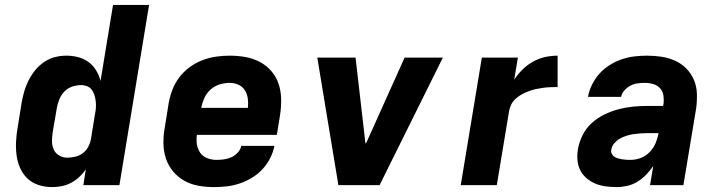

<svg xmlns="http://www.w3.org/2000/svg" viewBox="-20 -755 2940 783"><path d="M193 8Q164 8 137.5 -0.5Q111 -9 92 -27Q73 -45 62 -70Q51 -95 47.5 -122.5Q44 -150 45.5 -178.5Q47 -207 52 -235L68 -335Q72 -358 78.5 -381Q85 -404 96 -426Q107 -448 122.5 -467.5Q138 -487 159 -501.5Q180 -516 203.5 -522Q227 -528 250 -528Q275 -528 298.5 -522Q322 -516 341 -502Q360 -488 372 -468Q384 -448 390 -425L441 -735H588L467 0H320L330 -65Q319 -48 303.5 -33.5Q288 -19 270 -9.5Q252 0 232 4Q212 8 193 8ZM254 -112Q270 -112 287 -116Q304 -120 318 -130.5Q332 -141 340 -156.5Q348 -172 351 -188L367 -288Q370 -301 371 -314.5Q372 -328 370.5 -341Q369 -354 365.5 -366Q362 -378 355 -388Q348 -398 336 -403Q324 -408 311 -408Q293 -408 275 -402Q257 -396 243.5 -382.5Q230 -369 222.5 -351Q215 -333 212 -316L195 -216Q192 -197 192 -179Q192 -161 199 -145.5Q206 -130 221 -121Q236 -112 254 -112Z M853 8Q821 8 789.5 2.5Q758 -3 731.5 -18Q705 -33 685.5 -56.5Q666 -80 656.5 -109Q647 -138 646.5 -170.5Q646 -203 652 -235L668 -335Q673 -363 683.5 -390Q694 -417 712 -440.5Q730 -464 754 -481.5Q778 -499 805.5 -509.5Q833 -520 861 -524Q889 -528 916 -528Q949 -528 980.5 -522.5Q1012 -517 1039.5 -502.5Q1067 -488 1087 -464.5Q1107 -441 1116.5 -412Q1126 -383 1126.5 -350.5Q1127 -318 1122 -285L1109 -205H783Q780 -185 783 -166Q786 -147 796.5 -132Q807 -117 825 -110Q843 -103 863 -103Q878 -103 893 -105Q908 -107 923 -113.5Q938 -120 949.5 -132.5Q961 -145 964 -160H1099Q1094 -134 1081.5 -109.5Q1069 -85 1050 -64.5Q1031 -44 1006.5 -29.5Q982 -15 956.5 -6.5Q931 2 905 5Q879 8 853 8ZM991 -315Q993 -335 990.5 -353.5Q988 -372 978.5 -387Q969 -402 952.5 -409.5Q936 -417 917 -417Q897 -417 876.5 -411Q856 -405 839.5 -390.5Q823 -376 814 -356.5Q805 -337 801 -317V-315Z M1360 0 1274 -520H1430L1470 -173Q1471 -172 1471.5 -170.5Q1472 -169 1471 -167Q1472 -169 1472.5 -170.5Q1473 -172 1474 -173L1630 -520H1786L1528 0Z M1859 0 1945 -520H2092L2077 -430Q2092 -453 2111.5 -472Q2131 -491 2154.5 -504Q2178 -517 2203.5 -522.5Q2229 -528 2254 -528V-400Q2239 -400 2225 -399.5Q2211 -399 2196 -397Q2181 -395 2166.5 -392Q2152 -389 2137.5 -383.5Q2123 -378 2109.5 -371Q2096 -364 2084 -353.5Q2072 -343 2065 -329Q2058 -315 2056 -301L2006 0Z M2495 8Q2472 8 2450 5Q2428 2 2408.5 -6Q2389 -14 2372.5 -28Q2356 -42 2346.5 -60.5Q2337 -79 2335 -101.5Q2333 -124 2337 -147Q2342 -176 2356 -204Q2370 -232 2393 -253Q2416 -274 2445 -288Q2474 -302 2502.5 -309.5Q2531 -317 2560.5 -320Q2590 -323 2619 -323H2684L2686 -331Q2688 -348 2685.5 -365.5Q2683 -383 2672 -395Q2661 -407 2644.5 -412Q2628 -417 2610 -417Q2595 -417 2580 -415Q2565 -413 2551.5 -406Q2538 -399 2527 -387Q2516 -375 2513 -360H2378Q2382 -385 2394.5 -410Q2407 -435 2425 -455Q2443 -475 2467 -490Q2491 -505 2516.5 -513.5Q2542 -522 2567.5 -525Q2593 -528 2619 -528Q2649 -528 2678.5 -523.5Q2708 -519 2734 -507Q2760 -495 2779.5 -475Q2799 -455 2810 -429Q2821 -403 2822 -373Q2823 -343 2819 -313L2767 0H2631L2644 -78Q2631 -59 2615 -42.5Q2599 -26 2579.5 -14Q2560 -2 2538 3Q2516 8 2495 8ZM2551 -103Q2572 -103 2592.5 -110.5Q2613 -118 2629 -134.5Q2645 -151 2653.5 -171Q2662 -191 2666 -212H2620Q2606 -212 2591.5 -211Q2577 -210 2563.5 -208Q2550 -206 2535.5 -201.5Q2521 -197 2508.5 -190Q2496 -183 2485.5 -171Q2475 -159 2473 -145Q2471 -137 2474.5 -129Q2478 -121 2484.5 -116.5Q2491 -112 2499 -109.5Q2507 -107 2516 -105.5Q2525 -104 2534 -103.5Q2543 -103 2551 -103Z"/></svg>

Font: Iosevka Aile Heavy Oblique
Style: Regular
Weight: 900
Italic angle: -9°
Designer: Belleve Invis
Foundry: Belleve Invis
Version: Version 31.1.0; ttfautohint (v1.8.4)